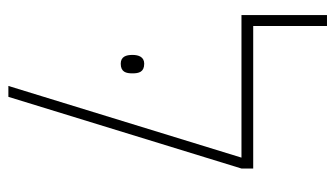

<svg xmlns="http://www.w3.org/2000/svg" viewBox="-191 -609 800 458"><g transform="rotate(90 209.0 -380.0)"><path d="M42 -584V-760H16V-556H356L185 0H211L382 -556V-584ZM111 -296C111 -281 115 -268 132 -268C152 -268 155 -281 155 -296C155 -311 152 -324 132 -324C116 -324 111 -311 111 -296Z"/></g></svg>

Font: Noto Sans Hebrew SemiCondensed Thin
Style: Regular
Weight: 100
Width: 4
Designer: Monotype Design Team
Foundry: Monotype Imaging Inc.
Version: Version 2.004